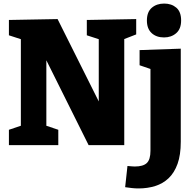

<svg xmlns="http://www.w3.org/2000/svg" viewBox="-20 -814 1092 1077"><path d="M467 -702 744 -707V-621L654 -586L677 -621V0H477L216 -524H240V-83L215 -117L307 -86V0H30V-86L122 -117L97 -83V-620L113 -589L30 -616V-702L303 -707L559 -195H534V-620L559 -586L467 -616ZM758 243Q738 243 720.5 241Q703 239 682 236L695 117Q707 118 717.5 119Q728 120 736 120Q783 120 803.5 100.5Q824 81 824 32V-441L839 -422L763 -448V-533L994 -541V-19Q994 55 976 105Q958 155 926 185.5Q894 216 850.5 229.5Q807 243 758 243ZM900 -604Q857 -604 830.5 -628.5Q804 -653 804 -699Q804 -747 831.5 -770.5Q859 -794 901 -794Q942 -794 969 -771Q996 -748 996 -699Q996 -652 968.5 -628Q941 -604 900 -604Z"/></svg>

Font: Bitter Thin ExtraBold
Style: Regular
Weight: 800
Version: Version 3.020